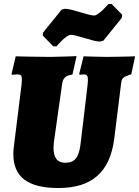

<svg xmlns="http://www.w3.org/2000/svg" viewBox="-20 -933 699 965"><path d="M248 -700H264C264 -700 312 -758 336 -758C365 -758 448 -724 482 -724L499 -728L592 -843L594 -859L541 -913H525C525 -913 476 -855 453 -855C424 -855 341 -889 307 -889L290 -885L197 -770L195 -754ZM251 -220 292 -509C296 -541 310 -554 344 -558L365 -651C365 -651 271 -647 233 -647C155 -647 59 -650 59 -650L38 -561L40 -557C40 -557 58 -559 68 -559C84 -559 90 -554 90 -534C90 -526 89 -517 88 -505L50 -199C48 -185 47 -172 47 -159C47 -43 120 12 274 12C442 12 532 -68 554 -234L589 -516C592 -540 598 -546 640 -560L659 -650C659 -650 577 -647 516 -647C481 -647 400 -650 400 -650L378 -561L381 -557C381 -557 393 -559 402 -559C416 -559 422 -552 422 -532C422 -525 421 -516 420 -505C420 -505 392 -265 384 -203C375 -139 354 -115 308 -115C268 -115 248 -141 249 -192C249 -198 250 -211 251 -220Z"/></svg>

Font: Alegreya SC Black
Style: Italic
Weight: 900
Italic angle: -7°
Designer: Juan Pablo del Peral
Foundry: Huerta Tipografica
Version: Version 2.007;PS 002.007;hotconv 1.0.88;makeotf.lib2.5.64775